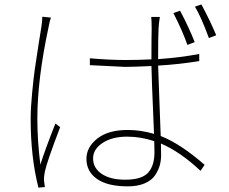

<svg xmlns="http://www.w3.org/2000/svg" viewBox="-20 -822 1040 871"><path d="M863.3 -630.9 830.1 -618.2Q808.6 -680.7 766.6 -762.7L796.9 -773.4Q836.9 -698.2 863.3 -630.9ZM171.9 -746.1 210.9 -742.2Q204.1 -721.7 200.2 -698.2Q149.4 -461.9 149.4 -283.2Q149.4 -183.6 163.1 -75.2Q184.6 -143.6 231.4 -261.7L252.9 -245.1Q193.4 -89.8 183.6 -43.9Q178.7 -20.5 179.7 -2Q179.7 2 183.6 26.4L154.3 29.3Q119.1 -109.4 119.1 -282.2Q119.1 -331.1 125.5 -397.9Q131.8 -464.8 138.2 -510.3Q144.5 -555.7 155.3 -622.6Q166 -689.5 168 -702.1Q171.9 -726.6 171.9 -746.1ZM680.7 -131.8Q680.7 -162.1 679.7 -181.6Q618.2 -202.1 556.6 -202.1Q489.3 -202.1 445.8 -173.8Q402.3 -145.5 402.3 -103.5Q402.3 -59.6 441.4 -33.2Q480.5 -6.8 547.9 -6.8Q623 -6.8 651.9 -38.6Q680.7 -70.3 680.7 -131.8ZM883.8 -577.1V-544.9Q794.9 -530.3 697.3 -524.4Q697.3 -506.8 709 -205.1Q798.8 -169.9 908.2 -74.2L889.6 -46.9Q798.8 -132.8 710 -170.9Q710.9 -152.3 710.9 -119.1Q710.9 -93.8 704.6 -71.3Q698.2 -48.8 683.1 -26.4Q668 -3.9 636.2 9.8Q604.5 23.4 560.5 23.4Q467.8 23.4 419.9 -10.3Q372.1 -43.9 372.1 -101.6Q372.1 -154.3 421.4 -193.4Q470.7 -232.4 559.6 -232.4Q618.2 -232.4 678.7 -214.8Q667 -487.3 667 -522.5Q586.9 -518.6 546.9 -518.6Q539.1 -518.6 387.7 -526.4V-557.6Q475.6 -549.8 549.8 -549.8Q608.4 -549.8 667 -552.7Q667 -654.3 668 -689.5Q668 -730.5 666 -745.1H705.1Q700.2 -714.8 699.2 -690.4Q697.3 -656.2 697.3 -553.7Q801.8 -561.5 883.8 -577.1ZM864.3 -792 893.6 -801.8Q932.6 -729.5 960.9 -662.1L927.7 -649.4Q891.6 -747.1 864.3 -792Z"/></svg>

Font: Gen Shin Gothic Monospace ExtraLight
Style: Regular
Weight: 200
Designer: [Source Han Sans]
Ryoko NISHIZUKA  (kana & ideographs); Paul D. Hunt (Latin, Greek & Cyrillic); Wenlong ZHANG  (bopomofo
Version: Version 1.002.20150607